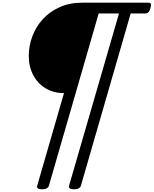

<svg xmlns="http://www.w3.org/2000/svg" viewBox="-20 -1018 1143 1428"><path d="M293 390Q248 390 257 362L456 -326H451Q378 -326 319.5 -361Q261 -396 227.5 -458.5Q194 -521 194 -602Q194 -677 220.5 -748Q247 -819 298 -875Q349 -931 423 -964.5Q497 -998 592 -998H1082Q1097 -998 1101.5 -989.5Q1106 -981 1099 -958Q1093 -936 1084 -927Q1075 -918 1060 -918H952L582 362Q574 390 530 390Q486 390 494 362L865 -918H714L344 362Q336 390 293 390Z"/></svg>

Font: Playwrite AU QLD
Style: Regular
Weight: 400
Designer: Veronika Burian, José Scaglione
Foundry: TypeTogether
Version: Version 1.002